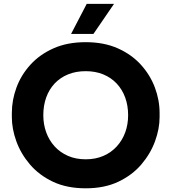

<svg xmlns="http://www.w3.org/2000/svg" viewBox="-20 -974 904 1013"><path d="M432.2 19.5Q332.8 19.5 259.5 -15.1Q186.2 -49.8 138 -106.4Q89.8 -163 66.1 -228.8Q42.5 -294.5 42.5 -356V-378Q42.5 -446 67 -512.4Q91.5 -578.8 140.8 -632.9Q190 -687 262.8 -719.2Q335.5 -751.5 432.2 -751.5Q528.2 -751.5 601 -719.2Q673.8 -687 723 -632.9Q772.2 -578.8 797.1 -512.4Q822 -446 822 -378V-356Q822 -294.5 798 -228.8Q774 -163 725.8 -106.4Q677.5 -49.8 604.2 -15.1Q531 19.5 432.2 19.5ZM432.2 -133.5Q484.2 -133.5 525.6 -151.5Q567 -169.5 596.2 -201.6Q625.5 -233.8 640.8 -275.8Q656 -317.8 656 -366Q656 -417.2 640.4 -459.8Q624.8 -502.2 595.5 -533.4Q566.2 -564.5 524.9 -581.5Q483.5 -598.5 432.2 -598.5Q380.2 -598.5 338.9 -581.5Q297.5 -564.5 268.2 -533.4Q239 -502.2 223.8 -459.8Q208.5 -417.2 208.5 -366Q208.5 -317.8 223.8 -275.8Q239 -233.8 268.2 -201.6Q297.5 -169.5 338.9 -151.5Q380.2 -133.5 432.2 -133.5ZM473 -795H355L437.5 -953.5H581.5Z"/></svg>

Font: SVN-Sora Variable
Style: Regular
Weight: 400
Designer: Jonathan Barnbrook, Julián Moncada
Foundry: Barnbrook Fonts
Version: Version 2.000 - Viet hoa boi STYLEno.1 Fonts